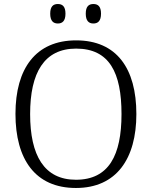

<svg xmlns="http://www.w3.org/2000/svg" viewBox="-20 -926 757 956"><path d="M445 -809C467 -809 483 -821 483 -858C483 -895 467 -906 445 -906C423 -906 407 -895 407 -858C407 -821 423 -809 445 -809ZM268 -809C290 -809 306 -821 306 -858C306 -895 290 -906 268 -906C246 -906 230 -895 230 -858C230 -821 246 -809 268 -809ZM358 10C560 10 659 -136 659 -358C659 -585 561 -725 359 -725C158 -725 57 -585 57 -359C57 -132 156 10 358 10ZM358 -31C200 -31 130 -152 130 -358C130 -564 200 -684 359 -684C525 -684 585 -564 585 -358C585 -153 522 -31 358 -31Z"/></svg>

Font: Noto Serif Bengali Light
Style: Regular
Weight: 300
Designer: Juan Bruce, Universal Thirst, Indian Type Foundry and the Monotype Design Team.
Foundry: Monotype Imaging Inc.
Version: Version 2.003